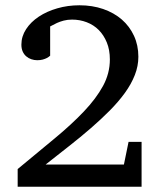

<svg xmlns="http://www.w3.org/2000/svg" viewBox="-20 -707 603 727"><path d="M46.9 0V-66.9Q123 -129.9 187 -182.9Q251 -235.8 297.6 -284.9Q344.2 -334 370.1 -381.6Q396 -429.2 396 -481.9Q396 -518.1 384.5 -546.1Q373 -574.2 353.8 -593.5Q334.5 -612.8 308.3 -622.8Q282.2 -632.8 252.9 -632.8Q235.4 -632.8 220.9 -628.9Q206.5 -625 195.8 -620.1Q185.1 -615.2 178.5 -611.3Q171.9 -607.4 169.9 -606.9V-496.1Q164.6 -491.2 157.2 -487.3Q150.9 -483.9 141.6 -481.4Q132.3 -479 121.1 -479Q109.4 -479 98.6 -482.7Q87.9 -486.3 79.3 -493.7Q70.8 -501 65.9 -512Q61 -522.9 61 -538.1Q61 -569.3 78.9 -596.7Q96.7 -624 127 -644Q157.2 -664.1 197 -675.5Q236.8 -687 280.8 -687Q329.6 -687 370.6 -672.9Q411.6 -658.7 441.2 -633.1Q470.7 -607.4 487.3 -571.5Q503.9 -535.6 503.9 -492.2Q503.9 -457 490.5 -422.9Q477.1 -388.7 452.9 -355.2Q428.7 -321.8 395.8 -288.6Q362.8 -255.4 324 -221.7Q285.2 -188 241.5 -153.8Q197.8 -119.6 152.8 -84H449.2L466.8 -169.9H516.1V0Z"/></svg>

Font: Charis SIL Eur
Style: Regular
Weight: 400
Foundry: SIL International
Version: Version 5.000